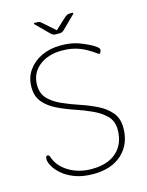

<svg xmlns="http://www.w3.org/2000/svg" viewBox="-108 -758 638 836"><g transform="rotate(-15 211.0 -340.0)"><path d="M216 -635 266 -681Q275 -688 279 -689.5Q283 -691 291 -691H299Q307 -691 303 -685L245 -628Q241 -624 236.5 -621.5Q232 -619 224 -619H207Q199 -619 195 -621.5Q191 -624 186 -628L129 -685Q126 -687 127.5 -689Q129 -691 131 -691H139Q147 -691 152 -689.5Q157 -688 164 -681ZM27 -103Q27 -109 28.5 -114Q30 -119 36 -119Q43 -119 46 -109Q60 -66 104.5 -39Q149 -12 207 -12Q280 -12 320 -48.5Q360 -85 360 -149Q360 -187 337 -210.5Q314 -234 278.5 -250.5Q243 -267 202.5 -280.5Q162 -294 126 -311.5Q90 -329 67.5 -355.5Q45 -382 45 -424Q45 -467 67.5 -499Q90 -531 128 -549Q166 -567 214 -567Q261 -567 294 -555Q327 -543 355 -527Q371 -517 375 -511.5Q379 -506 376 -498L375 -495Q372 -488 369 -488Q366 -488 363.5 -490Q361 -492 359 -493Q322 -520 288.5 -532Q255 -544 214 -544Q151 -544 111 -512Q71 -480 71 -426Q71 -388 93.5 -364.5Q116 -341 152 -325Q188 -309 228.5 -295.5Q269 -282 304.5 -264.5Q340 -247 363 -220Q386 -193 386 -150Q386 -77 338.5 -33Q291 11 209 11Q161 11 126.5 -2Q92 -15 70 -34Q48 -53 37.5 -72Q27 -91 27 -103Z"/></g></svg>

Font: Zain ExtraLight
Style: Regular
Weight: 200
Designer: Zain,Boutros
Foundry: Mobile Telecommunications Company (Zain), 2024
Version: Version 1.51; ttfautohint (v1.8.4)